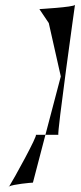

<svg xmlns="http://www.w3.org/2000/svg" viewBox="-20 -726 336 799"><path d="M16 53 18 50C16 51 16 52 16 53ZM18 50C33 41 110 34 117 34L169 -165H129C139 -165 36 22 18 50ZM144 -688 183 -630 233 -408 169 -165H223C216 -165 292 -706 292 -706C290 -696 136 -688 144 -688Z"/></svg>

Font: Ampere
Style: SuCndIta
Weight: 400
Version: Version 1